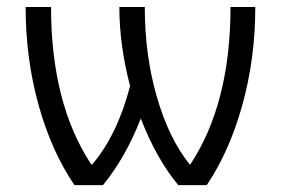

<svg xmlns="http://www.w3.org/2000/svg" viewBox="-20 -540 819 560"><path d="M54.7 -519.5H128.9Q128.9 -238.3 246.1 -60.5H249Q322.3 -146.5 359.4 -289.1Q328.1 -408.2 328.1 -519.5H402.3Q402.3 -378.9 437.5 -257.3Q472.7 -135.7 533.2 -60.5H535.2Q652.3 -238.3 652.3 -519.5H724.6Q724.6 -370.1 687 -234.4Q649.4 -98.6 583 0H500Q436.5 -76.2 390.6 -194.3Q346.7 -81.1 280.3 0H197.3Q129.9 -98.6 92.3 -234.4Q54.7 -370.1 54.7 -519.5Z"/></svg>

Font: GenEi M Gothic v2 Regular
Style: Regular
Weight: 400
Version: Version 2.0